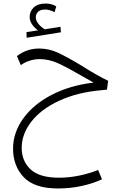

<svg xmlns="http://www.w3.org/2000/svg" viewBox="-20 -714 670 1088"><path d="M103 124Q103 199 153.5 246Q204 293 314 293Q371 293 429 281Q487 269 536 249L558 302Q507 326 442 340Q377 354 309 354Q175 354 114.5 290Q54 226 54 128Q54 39 110.5 -41Q167 -121 271 -175.5Q375 -230 510 -246L468 -270Q359 -333 308 -356Q257 -379 205 -379Q176 -379 148 -370Q120 -361 98 -345L76 -396Q131 -439 202 -439Q257 -439 308 -415.5Q359 -392 442 -342Q523 -290 593 -256L586 -206L556 -203Q418 -191 315 -143Q212 -95 157.5 -24.5Q103 46 103 124ZM325 -531 131 -500 130 -532 195 -542Q172 -559 160 -578.5Q148 -598 148 -617Q148 -650 171.5 -672Q195 -694 239 -694Q272 -694 299 -678L289 -645Q261 -660 236 -660Q208 -660 195.5 -647Q183 -634 183 -616Q183 -581 233 -548L323 -562Z"/></svg>

Font: FiraGO Light
Style: Italic
Weight: 300
Italic angle: -8°
Designer: bBox Type GmbH
Foundry: bBox Type GmbH
Version: Version 1.001